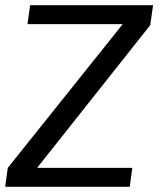

<svg xmlns="http://www.w3.org/2000/svg" viewBox="-26 -720 626 740"><path d="M553 -623 117 -73H484L474 0H-6L4 -73L447 -627H80L90 -700H564Z"/></svg>

Font: Krub Medium
Style: Italic
Weight: 500
Italic angle: -8°
Designer: Ekaluck Peanpanawate
Foundry: Cadson Demak Co.,Ltd.
Version: Version 1.000; ttfautohint (v1.6)